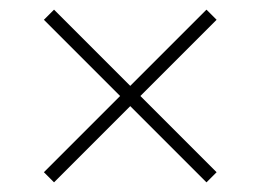

<svg xmlns="http://www.w3.org/2000/svg" viewBox="-20 -471 540 398"><path d="M92 -93 71 -114 229 -272 71 -430 92 -451 250 -293 408 -451 429 -430 271 -272 429 -114 408 -93 250 -251Z"/></svg>

Font: Spectral ExtraLight
Style: Regular
Weight: 275
Designer: Jean-Baptiste Levee
Foundry: Production Type
Version: Version 2.001